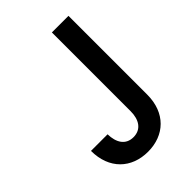

<svg xmlns="http://www.w3.org/2000/svg" viewBox="-219 -837 941 941"><g transform="rotate(-45 252.0 -366.5)"><path d="M319 -740V-194C319 -136 293 -94 239 -94C185 -94 160 -136 159 -194H44C44 -68 125 7 239 7C353 7 434 -68 434 -194V-740Z"/></g></svg>

Font: Malmofest Medium
Style: Regular
Weight: 500
Designer: Jonny Pinhorn (Poppins), Kolossal
Version: Version 1.004;Glyphs 3.1.2 (3151)